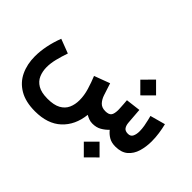

<svg xmlns="http://www.w3.org/2000/svg" viewBox="-153 -930 1511 1511"><g transform="rotate(45 603.0 -174.5)"><path d="M876.5 60.1 964.4 147.9 876.5 235.4 789.1 147.9ZM845.7 -599.6 933.6 -511.7 845.7 -424.3 758.3 -511.7ZM736.3 0Q713.9 0 695.6 -7.1Q677.2 -14.2 661.6 -23.4Q647.9 102.5 568.1 176.8Q488.3 251 348.1 251Q243.2 251 175 210.9Q106.9 170.9 74.2 101.6Q41.5 32.2 41.5 -54.7Q41.5 -112.8 54.2 -175Q66.9 -237.3 90.8 -299.3L209.5 -253.9Q191.4 -202.1 179.2 -152.8Q167 -103.5 167 -60.5Q167 -13.7 183.6 25.4Q200.2 64.5 239.7 87.9Q279.3 111.3 348.1 111.3Q418.5 111.3 459.2 88.9Q500 66.4 517.3 27.8Q534.7 -10.7 534.7 -59.6Q534.7 -112.3 517.8 -168.2Q501 -224.1 480 -274.9L610.4 -323.7L643.1 -223.1Q654.3 -189 676 -165.3Q697.8 -141.6 737.3 -141.1Q777.8 -141.1 791.3 -159.9Q804.7 -178.7 804.7 -221.7Q804.7 -228.5 803.7 -245.8Q802.7 -263.2 801.3 -284.2Q799.8 -305.2 798.3 -322.8L921.4 -337.9L931.6 -206.1Q934.1 -176.3 946.8 -158.7Q959.5 -141.1 990.7 -141.1Q1020 -141.1 1031 -164.3Q1042 -187.5 1042 -219.7Q1042 -247.6 1036.9 -277.1Q1031.7 -306.6 1025.6 -330.8Q1019.5 -355 1016.6 -366.2L1143.1 -400.9Q1152.8 -362.3 1159.2 -318.6Q1165.5 -274.9 1165.5 -231.9Q1165.5 -171.4 1149.7 -118.4Q1133.8 -65.4 1095.7 -32.7Q1057.6 0 991.7 0Q947.3 0 917.5 -18.1Q887.7 -36.1 867.2 -62.5Q842.3 -36.1 810.8 -18.1Q779.3 0 736.3 0Z"/></g></svg>

Font: Vazirmatn UI FD ExtraBold
Style: Regular
Weight: 800
Designer: Saber Rastikerdar
Foundry: Saber Rastikerdar
Version: Version 33.003